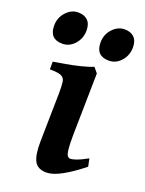

<svg xmlns="http://www.w3.org/2000/svg" viewBox="-145 -723 604 801"><g transform="rotate(20 156.5 -322.5)"><path d="M319.8 -67.9Q269.5 -27.8 230.2 -6.6Q190.9 14.6 164.1 14.6Q124.5 14.6 110.1 -12.7Q95.7 -40 96.7 -99.1L100.6 -312Q101.1 -346.2 98.6 -364Q96.2 -381.8 81.5 -388.4Q66.9 -395 30.8 -395V-429.2Q51.8 -432.6 83.7 -438.2Q115.7 -443.8 147.9 -451.7Q180.2 -459.5 201.7 -468.8L220.7 -445.8L215.8 -171.4Q215.3 -126.5 218 -105.7Q220.7 -85 226.1 -79.3Q231.4 -73.7 237.8 -73.7Q248 -73.7 265.9 -80.1Q283.7 -86.4 312.5 -102.5ZM119.1 -599.6Q119.1 -564 96.4 -538.6Q73.7 -513.2 42.5 -513.2Q-15.1 -513.2 -15.1 -572.8Q-15.1 -608.4 8.1 -633.5Q31.2 -658.7 61 -658.7Q88.4 -658.7 103.8 -643.8Q119.1 -628.9 119.1 -599.6ZM325.2 -599.6Q325.2 -564 302.7 -538.6Q280.3 -513.2 249 -513.2Q190.9 -513.2 190.9 -572.8Q190.9 -608.4 214.1 -633.5Q237.3 -658.7 267.6 -658.7Q294.4 -658.7 309.8 -643.8Q325.2 -628.9 325.2 -599.6Z"/></g></svg>

Font: Gentium Plus
Style: Bold
Weight: 700
Designer: Victor Gaultney, Annie Olsen, Iska Routamaa, Becca Hirsbrunner
Foundry: SIL International
Version: Version 6.101